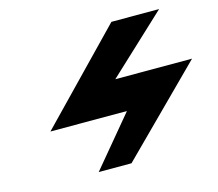

<svg xmlns="http://www.w3.org/2000/svg" viewBox="-113 -962 1259 1107"><g transform="rotate(-15 517.0 -409.0)"><path d="M136.1 -298.5H592.9L344.7 -0.7H540.3L1033.6 -493H575.6L924.1 -818.3H639.4Z"/></g></svg>

Font: Hussar
Style: BdSuprExtOblThree
Weight: 700
Foundry: Cannot Into Space Fonts
Version: Version 2.00